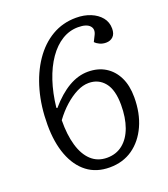

<svg xmlns="http://www.w3.org/2000/svg" viewBox="-134 -812 806 922"><g transform="rotate(-20 268.5 -351.5)"><path d="M269 14Q201 14 154 -22Q107 -58 82 -124Q57 -190 57 -280Q57 -374 79 -453.5Q101 -533 141.5 -592.5Q182 -652 237.5 -684.5Q293 -717 361 -717Q402 -717 435 -703.5Q468 -690 487.5 -666Q507 -642 507 -609Q507 -582 493 -568.5Q479 -555 457 -555Q440 -555 425.5 -561.5Q411 -568 402 -578L416 -606Q431 -634 414.5 -652.5Q398 -671 355 -671Q311 -671 272.5 -647.5Q234 -624 203.5 -580Q173 -536 153 -476Q133 -416 125 -343L129 -340Q178 -397 227 -425.5Q276 -454 326 -454Q377 -454 414.5 -431Q452 -408 473 -365.5Q494 -323 494 -263Q494 -181 465.5 -118.5Q437 -56 387 -21Q337 14 269 14ZM273 -34Q320 -34 353.5 -61Q387 -88 404.5 -136.5Q422 -185 422 -250Q422 -327 391.5 -364.5Q361 -402 311 -402Q281 -402 249.5 -386Q218 -370 187 -342.5Q156 -315 129 -278Q128 -204 144 -149Q160 -94 192.5 -64Q225 -34 273 -34Z"/></g></svg>

Font: Literata 18pt Light
Style: Italic
Weight: 300
Italic angle: -2°
Designer: Latin by Veronika Burian and Jose Scaglione. Greek by Irene Vlachou. Cyrillic by Vera Evstafieva
Foundry: TypeTogether
Version: Version 3.103;gftools[0.9.29]